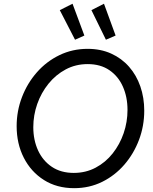

<svg xmlns="http://www.w3.org/2000/svg" viewBox="-20 -982 805 1008"><path d="M369.1 5.9Q278.3 5.9 210.4 -37.1Q142.6 -80.1 105 -153.8Q67.4 -227.5 67.4 -319.8Q67.4 -399.4 95.5 -472.4Q123.5 -545.4 173.8 -602.5Q224.1 -659.7 292.2 -692.6Q360.4 -725.6 439.9 -725.6Q508.8 -725.6 563.7 -700.7Q618.7 -675.8 657.5 -631.6Q696.3 -587.4 716.8 -528.3Q737.3 -469.2 737.3 -400.9Q737.3 -321.3 710 -248.3Q682.6 -175.3 633.1 -117.9Q583.5 -60.5 516.4 -27.3Q449.2 5.9 369.1 5.9ZM367.2 -74.2Q430.2 -74.2 482.2 -101.8Q534.2 -129.4 571.5 -176.5Q608.9 -223.6 629.2 -282.7Q649.4 -341.8 649.4 -404.8Q649.4 -472.7 625.2 -527.1Q601.1 -581.5 554.4 -613.5Q507.8 -645.5 440.4 -645.5Q377.4 -645.5 325.2 -617.7Q272.9 -589.8 234.6 -542.5Q196.3 -495.1 175.5 -436Q154.8 -377 154.8 -314.5Q154.8 -246.6 179.9 -192.1Q205.1 -137.7 252.4 -106Q299.8 -74.2 367.2 -74.2ZM374 -773.4 293.9 -928.7 360.8 -962.4 422.9 -795.4ZM536.1 -773.4 460 -928.7 525.9 -962.4 586.9 -795.4Z"/></svg>

Font: Reddit Sans
Style: Italic
Weight: 400
Italic angle: -11.25°
Designer: Stephen Hutchings
Version: Version 1.013